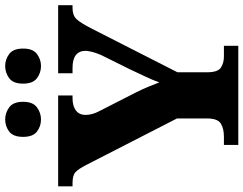

<svg xmlns="http://www.w3.org/2000/svg" viewBox="-122 -842 964 761"><g transform="rotate(-90 360.5 -462.0)"><path d="M166 0V-57H199Q231 -57 251 -69.5Q271 -82 271 -124V-243L86 -604Q71 -633 58.5 -645Q46 -657 15 -657H2V-714H362V-657H351Q320 -657 302.5 -643.5Q285 -630 285 -606Q285 -579 300 -551L374 -406Q388 -378 396.5 -357Q405 -336 414 -313Q423 -339 437.5 -369.5Q452 -400 467 -432L523 -545Q533 -569 536 -584Q539 -599 539 -605Q539 -657 471 -657H450V-714H720V-657H708Q680 -657 665 -641.5Q650 -626 626 -579L454 -241V-124Q454 -81 472.5 -69Q491 -57 516 -57H559V0ZM479 -782Q452 -782 430.5 -798Q409 -814 409 -853Q409 -892 430.5 -908Q452 -924 479 -924Q505 -924 526.5 -908Q548 -892 548 -853Q548 -814 526.5 -798Q505 -782 479 -782ZM267 -782Q240 -782 219 -798Q198 -814 198 -853Q198 -892 219 -908Q240 -924 267 -924Q293 -924 315 -908Q337 -892 337 -853Q337 -814 315 -798Q293 -782 267 -782Z"/></g></svg>

Font: Noto Serif Devanagari ExtraBold
Style: Regular
Weight: 800
Designer: Universal Thirst, Indian Type Foundry and the Monotype Design Team
Foundry: Monotype Imaging Inc.
Version: Version 2.004; ttfautohint (v1.8.4.7-5d5b)